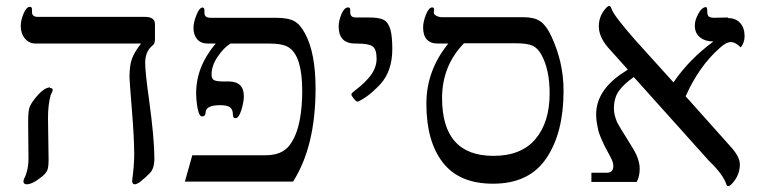

<svg xmlns="http://www.w3.org/2000/svg" viewBox="-20 -612 2568 648"><path d="M88 -569V-571Q88 -555 108 -555H470Q503 -555 503 -530V-479Q503 -463 493 -457Q470 -437 470 -400Q470 -368 483 -276Q501 -144 501 -78Q501 -43 486 -28Q474 -15 450 4Q440 10 435 10Q426 10 426 -2Q433 -56 433 -90Q433 -144 425 -243Q417 -341 417 -351Q417 -391 425.5 -414Q434 -437 456 -465H101Q78 -465 64 -482Q50 -499 50 -525Q50 -543 59.5 -566Q69 -589 81 -589Q88 -589 88 -580ZM149 -317V-315Q158 -315 158 -308Q158 -305 151 -291Q142 -260 142 -213L144 -73Q144 -49 140 -38.5Q136 -28 123 -17Q90 10 70 10Q59 10 59 -1L61 -8Q78 -40 76 -89L75 -199Q75 -233 78.5 -246Q82 -259 96 -277Q127 -317 149 -317Z M665 -587 664 -586Q670 -586 670 -577V-568Q670 -552 691 -552H910Q953 -552 973.5 -540.5Q994 -529 1010 -498Q1045 -433 1045 -313Q1045 -118 969 1H604L629 -88H876Q930 -88 955.5 -119.5Q981 -151 992 -209Q1000 -252 1000 -305Q1000 -421 956 -451Q936 -465 890 -465H758Q735 -451 714.5 -420.5Q694 -390 694 -361Q694 -345 703.5 -341Q713 -337 736 -337H752Q803 -337 803 -287Q803 -268 794.5 -240.5Q786 -213 775 -213Q766 -213 766 -225Q766 -243 756 -250Q746 -257 723 -257Q674 -257 674 -232Q673 -219 662 -219Q652 -219 647 -246Q642 -273 642 -298Q642 -387 708 -465H682Q658 -465 645.5 -479.5Q633 -494 633 -518Q633 -536 643 -561.5Q653 -587 665 -587Z M1155 -587Q1162 -587 1162 -579V-570Q1162 -553 1181 -553H1225Q1261 -553 1276 -544.5Q1291 -536 1298 -511Q1304 -488 1304 -446Q1304 -372 1263 -327Q1238 -301 1217 -286Q1192 -269 1186 -269Q1182 -269 1174 -279Q1166 -289 1166 -293Q1166 -297 1170 -300L1181 -309Q1214 -334 1233 -360Q1251 -386 1251 -414Q1251 -446 1237.5 -455.5Q1224 -465 1186 -465H1179Q1123 -465 1123 -523Q1123 -542 1132.5 -564.5Q1142 -587 1155 -587Z M1444 -569V-570Q1444 -563 1453 -558.5Q1462 -554 1471 -554H1745Q1783 -554 1802 -541Q1824 -527 1842.5 -486Q1861 -445 1871 -403Q1882 -356 1882 -305Q1882 -164 1824 -78Q1766 8 1644 8Q1530 8 1474.5 -63.5Q1419 -135 1419 -262Q1419 -374 1493 -465H1458Q1408 -465 1408 -520Q1408 -538 1417.5 -562.5Q1427 -587 1439 -587Q1445 -587 1445 -580ZM1645 -86H1646Q1739 -86 1787 -142.5Q1835 -199 1835 -297Q1835 -376 1808 -426Q1795 -450 1777 -458Q1759 -466 1720 -466H1546Q1472 -390 1472 -281Q1472 -86 1645 -86Z M2436 -553 2437 -551Q2463 -551 2478 -534.5Q2493 -518 2493 -490Q2493 -468 2480 -452Q2462 -470 2447 -470Q2430 -470 2408 -449Q2339 -388 2294 -287L2446 -117Q2477 -83 2477 -57Q2477 -23 2454 4Q2444 16 2438 16Q2433 16 2432 12Q2422 -22 2373 -69L2119 -352Q2086 -329 2069 -305.5Q2052 -282 2052 -245Q2052 -224 2063 -199Q2070 -185 2096 -144Q2122 -103 2128 -89Q2139 -64 2139 -43Q2139 -17 2129 2H1976V-29H2028Q2050 -29 2050 -52Q2050 -64 2041 -81Q2040 -82 2030.5 -100.5Q2021 -119 2018.5 -123.5Q2016 -128 2009 -144.5Q2002 -161 1999.5 -171Q1997 -181 1994.5 -196Q1992 -211 1992 -226Q1992 -302 2073 -360L2099 -377L2031 -453Q2001 -489 2001 -523Q2001 -556 2022 -581Q2031 -592 2036 -592Q2041 -592 2044 -582Q2051 -560 2122 -479L2253 -334Q2306 -412 2388 -472Q2360 -472 2342.5 -486Q2325 -500 2325 -526Q2325 -544 2337 -566Q2349 -588 2363 -588Q2367 -588 2367 -574Q2367 -561 2372 -556.5Q2377 -552 2391 -552Z"/></svg>

Font: Libra Serif Modern
Style: Regular
Weight: 400
Designer: Stefan Peev, Context Ltd
Foundry: Stefan Peev, Context Ltd
Version: Version 1.000